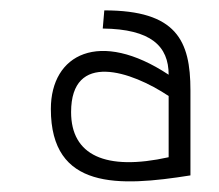

<svg xmlns="http://www.w3.org/2000/svg" viewBox="-20 -729 422 370"><path d="M178 -674C271 -673 305 -640 305 -585C172 -673 78 -625 78 -519C78 -363 209 -369 347 -391V-555C347 -651 320 -709 181 -709ZM305 -426C183 -399 117 -430 117 -513C117 -631 233 -592 305 -544Z"/></svg>

Font: Advent Pro
Style: Light
Weight: 300
Designer: Andreas Kalpakidis
Foundry: Andreas Kalpakidis
Version: Version 2.002 2007